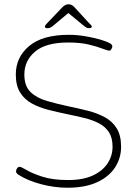

<svg xmlns="http://www.w3.org/2000/svg" viewBox="-20 -874 640 899"><path d="M296 5Q235 5 172.5 -11.5Q110 -28 66 -56Q55 -64 55 -71Q55 -79 60 -86Q65 -93 72 -93Q79 -93 105 -77.5Q131 -62 179 -46.5Q227 -31 299 -31Q369 -31 415 -52.5Q461 -74 484 -109.5Q507 -145 507 -187Q507 -229 490 -255Q473 -281 443.5 -296.5Q414 -312 375 -321.5Q336 -331 292 -340Q248 -349 205.5 -360Q163 -371 129 -389.5Q95 -408 74.5 -440.5Q54 -473 54 -525Q54 -606 116.5 -658.5Q179 -711 302 -711Q340 -711 378.5 -704.5Q417 -698 448.5 -689Q480 -680 497 -670Q506 -664 506 -656Q506 -653 502 -645Q498 -637 493 -637Q483 -637 459 -646.5Q435 -656 395.5 -665.5Q356 -675 299 -675Q195 -675 144.5 -632.5Q94 -590 94 -525Q94 -471 123 -443Q152 -415 200.5 -401Q249 -387 306 -375Q350 -366 393 -355Q436 -344 471 -325Q506 -306 526.5 -273Q547 -240 547 -187Q547 -134 519 -90.5Q491 -47 435 -21Q379 5 296 5ZM203 -742Q190 -742 190 -749Q190 -754 195 -759Q200 -764 205 -770L272 -840Q286 -854 300 -854Q315 -854 327 -842L394 -769Q399 -764 404.5 -758.5Q410 -753 410 -749Q410 -745 405.5 -743.5Q401 -742 396 -742Q390 -742 384.5 -745Q379 -748 368 -757L300 -813L233 -757Q223 -748 216.5 -745Q210 -742 203 -742Z"/></svg>

Font: Asap Expanded Thin
Style: Regular
Weight: 100
Width: 7
Designer: Pablo Cosgaya
Foundry: Omnibus-Type
Version: Version 3.001; ttfautohint (v1.8.4.7-5d5b)